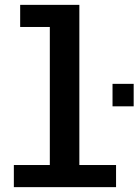

<svg xmlns="http://www.w3.org/2000/svg" viewBox="-20 -770 570 790"><path d="M443 -425H530V-332.5H443ZM37 0V-91H185V-659H63V-750H306.5V-91H457.5V0Z"/></svg>

Font: Trispace Thin Medium
Style: Regular
Weight: 500
Version: Version 1.210